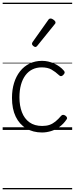

<svg xmlns="http://www.w3.org/2000/svg" viewBox="-20 -976 562 1442"><path d="M296 19Q228 19 177 -11.5Q126 -42 98 -100Q70 -158 70 -241Q70 -302 85.5 -352.5Q101 -403 130.5 -440.5Q160 -478 202 -498.5Q244 -519 296 -519Q342 -519 386.5 -499Q431 -479 460 -445Q467 -437 465.5 -429.5Q464 -422 455 -413Q446 -404 438.5 -404Q431 -404 425 -410Q396 -437 367 -453.5Q338 -470 293 -470Q255 -470 224 -455Q193 -440 171 -410.5Q149 -381 137.5 -339.5Q126 -298 126 -245Q126 -182 144.5 -133.5Q163 -85 201 -57.5Q239 -30 297 -30Q328 -30 351.5 -38Q375 -46 396.5 -63.5Q418 -81 440 -107Q447 -114 455 -113.5Q463 -113 472 -107Q480 -101 483 -93.5Q486 -86 480 -79Q457 -45 426.5 -23Q396 -1 362 9Q328 19 296 19ZM246 -623Q239 -623 229.5 -631Q220 -639 220 -647Q220 -649 221 -651.5Q222 -654 224 -659L343 -827Q347 -833 351 -835Q355 -837 360 -837Q367 -837 375.5 -832Q384 -827 390.5 -820.5Q397 -814 397 -807Q397 -803 395.5 -800Q394 -797 390 -793L260 -632Q253 -623 246 -623ZM0 436H522V446H0ZM0 -20H522V0H0ZM0 -505H522V-500H0ZM0 -956H522V-946H0Z"/></svg>

Font: Playwrite HU Guides
Style: Regular
Weight: 400
Designer: Veronika Burian, José Scaglione
Foundry: TypeTogether
Version: Version 1.003